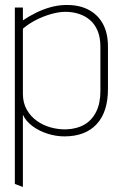

<svg xmlns="http://www.w3.org/2000/svg" viewBox="-20 -530 481 763"><path d="M409 -176V-345Q409 -399 388.5 -436Q368 -473 329.5 -492.5Q291 -512 236 -510Q208 -509 179.5 -501Q151 -493 123.5 -479.5Q96 -466 71 -449V-500H39V201L71 213V-74Q83 -48 109.5 -28.5Q136 -9 169.5 1.5Q203 12 236 12Q319 12 364 -36.5Q409 -85 409 -176ZM379 -344V-168Q379 -120 362.5 -86.5Q346 -53 316.5 -35.5Q287 -18 245 -16Q213 -15 182 -23.5Q151 -32 126 -50Q101 -68 86 -95Q71 -122 71 -157V-416Q93 -435 122 -450Q151 -465 182.5 -474Q214 -483 240 -483Q268 -483 293 -475Q318 -467 337 -451Q356 -435 367.5 -408.5Q379 -382 379 -344Z"/></svg>

Font: Advent Pro ExtraLight
Style: Regular
Weight: 250
Version: Version 3.000